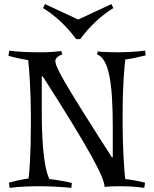

<svg xmlns="http://www.w3.org/2000/svg" viewBox="-20 -905 746 933"><path d="M360 -810 199 -885 189 -866C253 -826 305 -776 350 -715H370C415 -776 467 -826 531 -866L521 -885ZM185 -651C131 -651 69 -652 25 -659L21 -634C43 -627 94 -616 117 -613C122 -576 130 -449 130 -355V-296C130 -158 123 -68 119 -38C96 -35 45 -24 23 -17L27 8C67 2 131 0 171 0C217 0 281 3 327 8L329 -16C301 -23 250 -32 220 -35C188 -100 183 -257 183 -365V-533L187 -535C416 -178 488 -41 488 3C510 1 533 0 555 0C605 0 641 2 681 8L685 -17C660 -24 617 -32 589 -35C583 -69 576 -202 576 -296V-355C576 -493 585 -586 589 -616C619 -619 659 -629 688 -636L685 -659C648 -654 599 -651 549 -651C517 -651 478 -652 455 -655L451 -641C510 -620 528 -500 528 -286V-142L524 -140C284 -514 249 -579 249 -610C249 -624 270 -637 283 -641L278 -657C256 -654 221 -651 185 -651Z"/></svg>

Font: Almendra
Style: Regular
Weight: 400
Designer: Ana Sanfelippo
Foundry: Ana Sanfelippo
Version: Version 1.003